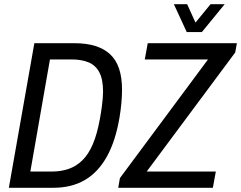

<svg xmlns="http://www.w3.org/2000/svg" viewBox="-20 -891 1144 911"><path d="M22 0 143 -686H334Q446 -686 502.5 -633.5Q559 -581 559 -466Q559 -436 556 -402.5Q553 -369 547 -333Q528 -221 486.5 -147Q445 -73 382 -36.5Q319 0 233 0ZM124 -77H225Q269 -77 305.5 -89.5Q342 -102 371 -130.5Q400 -159 420.5 -207Q441 -255 454 -327Q460 -360 463 -383.5Q466 -407 467.5 -424Q469 -441 469 -456Q469 -514 451.5 -547.5Q434 -581 400.5 -595Q367 -609 320 -609H217ZM541 0 549 -46 967 -609H667L681 -686H1104L1096 -642L676 -77H1004L990 0ZM1046 -871 938 -739H866L805 -871H868L921 -754H883L979 -871Z"/></svg>

Font: Archivo Condensed
Style: Italic
Weight: 400
Width: 3
Italic angle: -10°
Designer: Hector Gatti
Foundry: Omnibus-Type
Version: Version 2.001